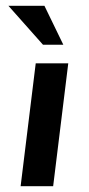

<svg xmlns="http://www.w3.org/2000/svg" viewBox="-20 -641 306 661"><path d="M215 -423 163 0H51L103 -423ZM198 -487H128L9 -621H133Z"/></svg>

Font: Josefin Sans SemiBold
Style: Italic
Weight: 600
Italic angle: -7°
Designer: Santiago Orozco
Foundry: Typemade
Version: Version 2.000